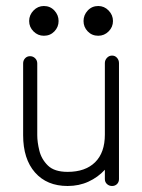

<svg xmlns="http://www.w3.org/2000/svg" viewBox="-20 -606 473 639"><path d="M205 13Q136 13 96.5 -32Q57 -77 57 -156V-395Q57 -405 63.5 -412Q70 -419 80 -419Q90 -419 97 -412Q104 -405 104 -395V-156Q104 -133 111 -104.5Q118 -76 139.5 -55Q161 -34 205 -34Q264 -34 296.5 -66Q329 -98 329 -158V-396Q329 -406 336 -413.5Q343 -421 353 -421Q363 -421 369.5 -413.5Q376 -406 376 -396V-10Q376 0 369.5 6.5Q363 13 353 13Q343 13 336 6.5Q329 0 329 -10V-41Q306 -16 274.5 -1.5Q243 13 205 13ZM126 -487Q106 -487 91.5 -501.5Q77 -516 77 -536Q77 -556 91.5 -571Q106 -586 126 -586Q147 -586 161 -571Q175 -556 175 -536Q175 -516 161 -501.5Q147 -487 126 -487ZM307 -487Q286 -487 272 -501.5Q258 -516 258 -536Q258 -556 272 -571Q286 -586 307 -586Q327 -586 341.5 -571Q356 -556 356 -536Q356 -516 341.5 -501.5Q327 -487 307 -487Z"/></svg>

Font: Kurewa Gothic CJK TC Regular
Style: Regular
Weight: 400
Designer: Max Yao
Foundry: Max-Everyday
Version: Version 1.071; ttfautohint (v1.8.3)